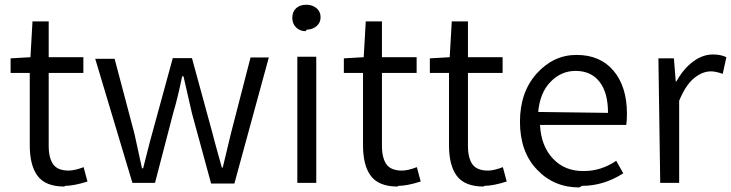

<svg xmlns="http://www.w3.org/2000/svg" viewBox="-20 -783 3131 822"><path d="M258.8 12.7C282.2 12.7 314.5 6.8 354.5 -5.9L337.9 -67.4C312.5 -57.6 291 -52.7 274.4 -52.7C243.2 -52.7 220.7 -61.5 208 -79.1C195.3 -96.7 188.5 -123 188.5 -158.2V-470.7H336.9V-538.1H188.5V-691.4H119.1L110.4 -538.1L25.4 -533.2V-470.7H107.4V-161.1C107.4 -104.5 118.2 -60.5 140.6 -30.3C163.1 0 201.2 15.6 254.9 15.6Z M546.9 0H643.6L721.7 -299.8C733.4 -337.9 746.1 -389.6 759.8 -456.1H765.6C787.1 -362.3 798.8 -309.6 801.8 -297.9L883.8 2.9H983.4L1130.9 -537.1H1052.7L969.7 -215.8C964.8 -196.3 958 -168.9 950.2 -134.8C942.4 -100.6 936.5 -77.1 933.6 -65.4H929.7C926.8 -76.2 920.9 -98.6 911.1 -132.8C901.4 -167 894.5 -193.4 889.6 -212.9L801.8 -534.2H719.7L631.8 -212.9C626 -193.4 619.1 -166 610.4 -131.8C601.6 -97.7 595.7 -74.2 592.8 -62.5H587.9C568.4 -152.3 557.6 -201.2 555.7 -210L470.7 -531.2H387.7Z M1252.9 0H1334V-540H1252.9ZM1293.9 -656.2C1309.6 -656.2 1323.2 -661.1 1335 -670.9C1346.7 -680.7 1352.5 -693.4 1352.5 -709C1352.5 -725.6 1346.7 -738.3 1335 -748C1323.2 -757.8 1308.6 -762.7 1291 -762.7C1273.4 -762.7 1258.8 -757.8 1248 -748C1237.3 -738.3 1231.4 -724.6 1231.4 -707C1231.4 -690.4 1236.3 -676.8 1247.1 -666C1257.8 -655.3 1271.5 -649.4 1288.1 -649.4Z M1685.5 12.7C1709 12.7 1741.2 6.8 1781.2 -5.9L1764.6 -67.4C1739.3 -57.6 1717.8 -52.7 1701.2 -52.7C1669.9 -52.7 1647.5 -61.5 1634.8 -79.1C1622.1 -96.7 1615.2 -123 1615.2 -158.2V-470.7H1763.7V-538.1H1615.2V-691.4H1545.9L1537.1 -538.1L1452.1 -533.2V-470.7H1534.2V-161.1C1534.2 -104.5 1544.9 -60.5 1567.4 -30.3C1589.8 0 1627.9 15.6 1681.6 15.6Z M2053.7 12.7C2077.1 12.7 2109.4 6.8 2149.4 -5.9L2132.8 -67.4C2107.4 -57.6 2085.9 -52.7 2069.3 -52.7C2038.1 -52.7 2015.6 -61.5 2002.9 -79.1C1990.2 -96.7 1983.4 -123 1983.4 -158.2V-470.7H2131.8V-538.1H1983.4V-691.4H1914.1L1905.3 -538.1L1820.3 -533.2V-470.7H1902.3V-161.1C1902.3 -104.5 1913.1 -60.5 1935.5 -30.3C1958 0 1996.1 15.6 2049.8 15.6Z M2471.7 12.7C2533.2 12.7 2591.8 -4.9 2648.4 -41L2618.2 -94.7C2575.2 -65.4 2529.3 -50.8 2480.5 -50.8C2425.8 -49.8 2381.8 -67.4 2347.7 -103.5C2313.5 -139.6 2294.9 -187.5 2292 -248H2661.1C2663.1 -258.8 2664.1 -274.4 2664.1 -295.9C2664.1 -374 2644.5 -435.5 2606.4 -480.5C2568.4 -525.4 2515.6 -547.9 2448.2 -547.9C2382.8 -547.9 2326.2 -521.5 2278.3 -468.8C2230.5 -416 2206.1 -346.7 2206.1 -261.7C2206.1 -175.8 2230.5 -107.4 2279.3 -56.6C2327.1 -5.9 2387.7 19.5 2460 19.5ZM2284.2 -303.7C2289.1 -358.4 2306.6 -401.4 2336.9 -432.6C2367.2 -463.9 2403.3 -479.5 2444.3 -479.5C2488.3 -479.5 2522.5 -463.9 2546.9 -432.6C2571.3 -401.4 2583 -357.4 2583 -299.8Z M2806.6 0H2887.7V-351.6C2905.3 -394.5 2925.8 -426.8 2950.2 -447.3C2974.6 -467.8 2999 -477.5 3024.4 -477.5C3038.1 -477.5 3054.7 -473.6 3074.2 -466.8L3089.8 -538.1C3074.2 -545.9 3054.7 -549.8 3032.2 -549.8C3002 -549.8 2973.6 -539.1 2946.3 -518.6C2918.9 -498 2895.5 -469.7 2876 -434.6H2873L2865.2 -533.2H2798.8Z"/></svg>

Font: Gen Shin Gothic P Normal
Style: Regular
Weight: 300
Designer: [Source Han Sans]
Ryoko NISHIZUKA  (kana & ideographs); Paul D. Hunt (Latin, Greek & Cyrillic); Wenlong ZHANG  (bopomofo
Version: Version 1.002.20150607